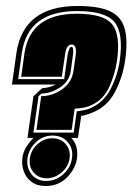

<svg xmlns="http://www.w3.org/2000/svg" viewBox="-20 -614 444 643"><path d="M240 -594Q309 -594 347 -577Q385 -560 397 -520Q409 -480 399 -411Q391 -356 365 -306Q339 -256 287 -236Q277 -232 268.5 -229.5Q260 -227 252 -226L241 -152H219Q243 -126 238 -84Q233 -49 204.5 -20Q176 9 133 9Q104 9 85.5 -5Q67 -19 59.5 -40.5Q52 -62 55 -84Q57 -104 67.5 -121Q78 -138 92 -152H72L92 -292L122 -319Q133 -319 145 -322.5Q157 -326 167 -331H20L35 -436Q58 -594 240 -594ZM238 -577Q73 -577 53 -436L41 -349H195L206 -428Q211 -457 219 -457Q228 -457 224 -428L217 -376Q212 -342 181.5 -321.5Q151 -301 119 -301L109 -292L92 -170H227L237 -241Q246 -242 259 -244.5Q272 -247 279 -250Q327 -270 350.5 -316Q374 -362 381 -411Q394 -503 363.5 -540Q333 -577 238 -577ZM237 -568Q326 -568 355 -533.5Q384 -499 372 -411Q365 -364 344.5 -320Q324 -276 277 -258Q267 -254 251 -252Q235 -250 230 -250L220 -179H102L118 -292Q155 -292 187.5 -314.5Q220 -337 226 -376L233 -425Q239 -465 220 -465Q201 -465 197 -425L187 -357H51L62 -436Q82 -568 237 -568ZM156 -160Q124 -160 100.5 -138Q77 -116 72 -84Q68 -53 85.5 -30.5Q103 -8 135 -8Q167 -8 192 -30.5Q217 -53 221 -84Q226 -116 207 -138Q188 -160 156 -160ZM155 -151Q183 -151 200 -131.5Q217 -112 213 -84Q209 -56 186.5 -36.5Q164 -17 136 -17Q109 -17 92.5 -36.5Q76 -56 80 -84Q84 -112 106 -131.5Q128 -151 155 -151Z"/></svg>

Font: Alumni Sans Collegiate One SC
Style: Italic
Weight: 400
Italic angle: -8°
Designer: Robert E. Leuschke
Foundry: Robert E. Leuschke
Version: Version 1.100